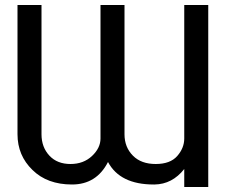

<svg xmlns="http://www.w3.org/2000/svg" viewBox="-20 -745 903 768"><path d="M412 -97Q460 -7 595 -7H598Q669 -8 717 -69V3H813V-725H717V-191Q717 -153 689 -121Q661 -89 603 -89Q545 -89 512 -122Q478 -156 478 -208V-725H382V-191Q382 -153 348 -121Q314 -89 262 -89Q209 -89 178 -122Q146 -156 146 -208V-725H50V-208Q50 -123 110 -65Q169 -7 268 -7Q366 -7 412 -97Z"/></svg>

Font: Sawarabi Gothic
Style: Regular
Weight: 400
Designer: mshio (mshio@users.sourceforge.jp)
Version: Version 20141215